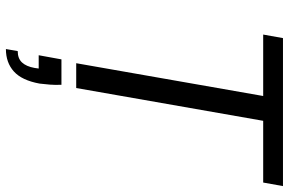

<svg xmlns="http://www.w3.org/2000/svg" viewBox="-184 -556 978 650"><g transform="rotate(90 305.0 -231.0)"><path d="M194 0 305 -633H97L109 -700H610L598 -633H389L278 0ZM146 238 153 198Q178 198 191.5 183.5Q205 169 210 141L212 127H167L181 50H267Q268 70 266.5 89Q265 108 263 124Q252 184 222 211Q192 238 146 238Z"/></g></svg>

Font: DM Sans 24pt
Style: Italic
Weight: 400
Italic angle: -10°
Designer: Colophon Foundry, Jonny Pinhorn
Foundry: Colophon Foundry
Version: Version 4.004;gftools[0.9.30]